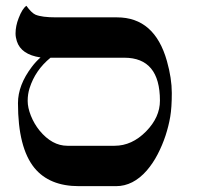

<svg xmlns="http://www.w3.org/2000/svg" viewBox="-20 -637 675 657"><path d="M527.3 -292.5Q527.3 -439.5 405.3 -439.5H152.8Q100.6 -397 81.1 -335Q74.7 -314.9 74.7 -291.7Q74.7 -268.6 85.7 -241Q96.7 -213.4 115.2 -190.4Q158.2 -138.2 210.4 -138.2H372.1Q431.6 -138.2 480 -187.5Q527.3 -235.8 527.3 -292.5ZM482.4 -53.7Q435.5 0 377 0H250Q148.9 0 97.7 -62.5Q41.5 -131.8 41.5 -284.2Q41.5 -345.7 88.9 -408.2Q103 -426.8 118.7 -440.4Q52.2 -450.2 37.6 -496.1Q33.2 -509.8 33.2 -522.5Q33.2 -535.2 35.9 -548.6Q38.6 -562 43.9 -575.2Q56.2 -607.4 70.3 -617.2Q87.4 -593.3 101.1 -586.9Q123 -577.6 171.9 -577.6H380.4Q509.3 -577.6 551.3 -427.7Q567.9 -368.7 567.9 -318.8Q567.9 -269 562.5 -237.3Q557.1 -205.6 546.4 -172.9Q535.6 -140.1 519.5 -109.1Q503.4 -78.1 482.4 -53.7Z"/></svg>

Font: Cardo-Italic
Style: Italic
Weight: 400
Italic angle: -12°
Designer: David J. Perry
Foundry: David J. Perry
Version: Version 0.991